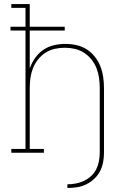

<svg xmlns="http://www.w3.org/2000/svg" viewBox="-20 -755 640 949"><path d="M313 174V156Q334 156 355 152Q376 148 395 139Q414 130 430 115.5Q446 101 455.5 82Q465 63 469 42Q473 21 473 0V-320Q473 -345 469.5 -370Q466 -395 457 -418Q448 -441 432 -461Q416 -481 395 -494.5Q374 -508 349.5 -513.5Q325 -519 300 -519Q275 -519 250.5 -513.5Q226 -508 205 -494.5Q184 -481 168 -461Q152 -441 143 -418Q134 -395 130.5 -370Q127 -345 127 -320V-19H197V0H36V-19H106V-604H32V-623H106V-716H36V-735H127V-623H300V-604H127V-417Q137 -445 153.5 -468.5Q170 -492 194 -508.5Q218 -525 246.5 -531.5Q275 -538 303 -538Q331 -538 358 -532Q385 -526 408 -511.5Q431 -497 448.5 -475Q466 -453 476 -427.5Q486 -402 490 -374.5Q494 -347 494 -320V0Q494 24 489.5 47.5Q485 71 474 92Q463 113 445 129.5Q427 146 405.5 156.5Q384 167 360.5 170.5Q337 174 313 174Z"/></svg>

Font: Iosevka Curly Slab ThEx
Style: Regular
Weight: 100
Width: 7
Monospace: yes
Designer: Belleve Invis
Foundry: Belleve Invis
Version: Version 11.1.0; ttfautohint (v1.8.3)